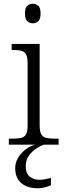

<svg xmlns="http://www.w3.org/2000/svg" viewBox="-20 -770 342 1022"><path d="M27 0V-32H47Q76 -32 93.5 -36.5Q111 -41 119 -55.5Q127 -70 127 -102V-431Q127 -465 119 -480Q111 -495 94.5 -499.5Q78 -504 52 -504H42V-536H191V-105Q191 -72 199 -56.5Q207 -41 224.5 -36.5Q242 -32 271 -32H292V0ZM155 -646Q137 -646 125 -657.5Q113 -669 113 -698Q113 -728 125 -739Q137 -750 155 -750Q172 -750 184 -739Q196 -728 196 -698Q196 -669 184 -657.5Q172 -646 155 -646ZM182 232Q125 232 93 204.5Q61 177 61 125Q61 95 76.5 69.5Q92 44 116 25.5Q140 7 167 0H214Q195 6 172.5 21Q150 36 133.5 59Q117 82 117 114Q117 154 138.5 170.5Q160 187 190 187Q204 187 218 184.5Q232 182 251 177V216Q241 221 229 224.5Q217 228 204.5 230Q192 232 182 232Z"/></svg>

Font: Noto Serif Gujarati Light
Style: Regular
Weight: 300
Version: Version 2.102